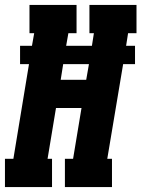

<svg xmlns="http://www.w3.org/2000/svg" viewBox="-31 -755 571 775"><path d="M-11 0V-114H23L86 -496H50V-570H98L107 -621H88V-735H278V-621H245L236 -570H340L348 -621H330V-735H520V-621H486L478 -570H514V-496H466L402 -114H421V0H231V-114H264L298 -319H195L161 -114H179V0ZM317 -433 328 -496H224L214 -433Z"/></svg>

Font: Iosevka Slab Heavy Oblique
Style: Regular
Weight: 900
Italic angle: -9°
Monospace: yes
Designer: Belleve Invis
Foundry: Belleve Invis
Version: Version 11.1.1; ttfautohint (v1.8.3)